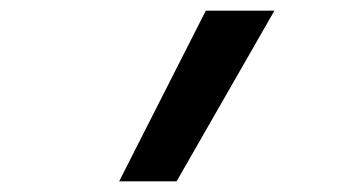

<svg xmlns="http://www.w3.org/2000/svg" viewBox="-20 -792 640 361"><path d="M204 -451 367 -772H496L312 -451Z"/></svg>

Font: Iosevka Curly Slab SmBdExObl
Style: Regular
Weight: 600
Width: 7
Italic angle: -9°
Monospace: yes
Designer: Belleve Invis
Foundry: Belleve Invis
Version: Version 11.1.0; ttfautohint (v1.8.3)